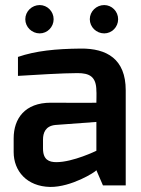

<svg xmlns="http://www.w3.org/2000/svg" viewBox="-20 -733 559 759"><path d="M150 -146V-181C150 -207 159 -235 199 -239L361 -251V-137C361 -137 269 -92 203 -92C174 -92 150 -101 150 -146ZM34 -132C34 -57 86 4 178 6C262 7 357 -53 361 -60L387 0H477V-376C477 -500 402 -542 299 -541C200 -540 121 -532 51 -508V-433C114 -437 230 -444 286 -444C333 -444 361 -431 361 -373C362 -372 361 -327 361 -327C361 -326 181 -327 181 -327C78 -327 34 -264 34 -186ZM335 -657C335 -626 361 -601 392 -601C422 -601 447 -626 447 -657C447 -688 422 -713 392 -713C361 -713 335 -688 335 -657ZM80 -657C80 -626 106 -601 137 -601C167 -601 192 -626 192 -657C192 -688 167 -713 137 -713C106 -713 80 -688 80 -657Z"/></svg>

Font: Exo
Style: Demi Bold
Weight: 600
Designer: Natanael Gama
Version: Version 1.00